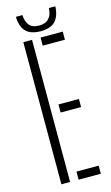

<svg xmlns="http://www.w3.org/2000/svg" viewBox="-141 -994 604 1044"><g transform="rotate(-15 161.0 -472.0)"><path d="M67.5 0V-800H116.5V0ZM164.5 0V-45.5H289.5V0ZM164.5 -378V-423.5H279.5V-378ZM164.5 -754.5V-800H289.5V-754.5ZM175.5 -833Q118.5 -833 92 -861Q65.5 -889 64 -943.5H101Q102 -909.5 118.5 -887.2Q135 -865 175.5 -865Q211.5 -865 230.2 -886Q249 -907 249.5 -943.5H286Q284 -889.5 257.8 -861.2Q231.5 -833 175.5 -833Z"/></g></svg>

Font: Big Shoulders Stencil Text Thin ExtraLight
Style: Regular
Weight: 250
Version: Version 2.001